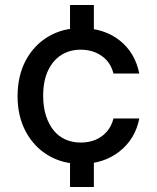

<svg xmlns="http://www.w3.org/2000/svg" viewBox="-20 -641 626 765"><path d="M259 104V-49H354V104ZM259 -468V-621H354V-468ZM302 12Q229 12 172 -22Q115 -56 82.5 -117Q50 -178 50 -257Q50 -339 82.5 -400Q115 -461 172 -495Q229 -529 302 -529Q394 -529 456 -480.5Q518 -432 535 -348H432Q421 -393 385.5 -418Q350 -443 301 -443Q258 -443 224.5 -422Q191 -401 171.5 -360Q152 -319 152 -259Q152 -214 163.5 -179Q175 -144 194.5 -120.5Q214 -97 241.5 -85Q269 -73 301 -73Q334 -73 360.5 -84Q387 -95 406 -117Q425 -139 432 -169H535Q519 -87 456 -37.5Q393 12 302 12Z"/></svg>

Font: DM Sans 11pt Medium
Style: Regular
Weight: 500
Version: Version 4.004;gftools[0.9.30]